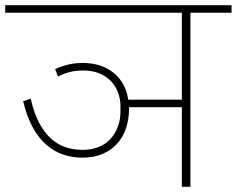

<svg xmlns="http://www.w3.org/2000/svg" viewBox="-40 -718 910 738"><path d="M277 -112Q238 -112 202.5 -124Q167 -136 137.5 -162Q108 -188 85.5 -229Q63 -270 49 -329L78 -339Q91 -282 111.5 -244Q132 -206 158 -183.5Q184 -161 214 -151.5Q244 -142 277 -142Q313 -142 340.5 -153.5Q368 -165 386 -185.5Q404 -206 413.5 -232.5Q423 -259 423 -289V-311Q423 -337 414 -361.5Q405 -386 387.5 -405Q370 -424 343 -435.5Q316 -447 280 -447Q251 -447 227.5 -441Q204 -435 183 -424L172 -452Q192 -462 219 -469Q246 -476 278 -476Q349 -476 396 -438.5Q443 -401 453 -335H659V-669H-20V-698H850V-669H692V0H659V-306H456V-301Q456 -260 444.5 -225.5Q433 -191 410.5 -166Q388 -141 354.5 -126.5Q321 -112 277 -112Z"/></svg>

Font: IBM Plex Sans Devanagari ExtraLight
Style: Regular
Weight: 200
Designer: Mike Abbink, Paul van der Laan, Pieter van Rosmalen, Erin McLaughlin
Foundry: Bold Monday
Version: Version 1.1